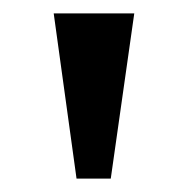

<svg xmlns="http://www.w3.org/2000/svg" viewBox="-20 -734 279 286"><path d="M94 -468 60 -714H180L145 -468Z"/></svg>

Font: Noto Serif Tamil Medium
Style: Regular
Weight: 500
Designer: Indian Type Foundry, Tom Grace, and the Monotype Design Team
Foundry: Monotype Imaging Inc.
Version: Version 2.004; ttfautohint (v1.8.4.7-5d5b)